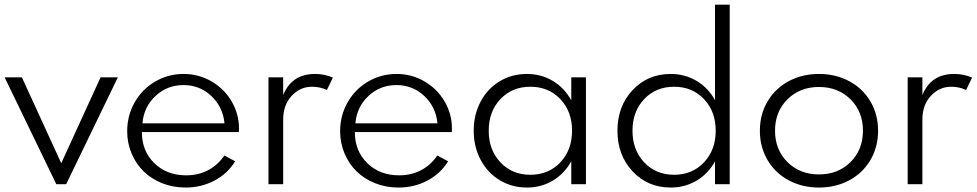

<svg xmlns="http://www.w3.org/2000/svg" viewBox="-23 -802 4252 836"><path d="M-2.9 -465.3H72.3L243.7 -91.3L415 -465.3H490.2L265.1 0H222.2Z M530.8 -230.5Q530.8 -299.8 564 -357.4Q597.2 -415 653.6 -447.5Q710 -480 776.4 -480Q843.3 -480 898.9 -447Q954.6 -414.1 986.1 -359.6Q1017.6 -305.2 1017.6 -242.2Q1017.6 -231.9 1017.1 -227.1H594.7Q594.7 -144.5 648.9 -91.6Q703.1 -38.6 787.6 -38.6Q840.3 -38.6 882.8 -60.8Q925.3 -83 954.1 -125L1001 -99.6Q967.8 -45.9 910.6 -15.6Q853.5 14.6 784.7 14.6Q730 14.6 682.6 -4.4Q635.3 -23.4 602.1 -56.2Q568.8 -88.9 549.8 -134Q530.8 -179.2 530.8 -230.5ZM775.9 -431.6Q705.1 -431.6 654.3 -384.3Q603.5 -336.9 597.2 -265.1H954.6Q947.3 -337.4 896.7 -384.5Q846.2 -431.6 775.9 -431.6Z M1146 0V-465.3H1210V-388.2Q1247.6 -480 1348.1 -480Q1391.6 -480 1426.3 -463.9L1400.4 -410.2Q1370.6 -424.3 1335.4 -424.3Q1283.7 -424.3 1246.8 -384.5Q1210 -344.7 1210 -281.2V0Z M1458 -230.5Q1458 -299.8 1491.2 -357.4Q1524.4 -415 1580.8 -447.5Q1637.2 -480 1703.6 -480Q1770.5 -480 1826.2 -447Q1881.8 -414.1 1913.3 -359.6Q1944.8 -305.2 1944.8 -242.2Q1944.8 -231.9 1944.3 -227.1H1522Q1522 -144.5 1576.2 -91.6Q1630.4 -38.6 1714.8 -38.6Q1767.6 -38.6 1810.1 -60.8Q1852.5 -83 1881.3 -125L1928.2 -99.6Q1895 -45.9 1837.9 -15.6Q1780.8 14.6 1711.9 14.6Q1657.2 14.6 1609.9 -4.4Q1562.5 -23.4 1529.3 -56.2Q1496.1 -88.9 1477.1 -134Q1458 -179.2 1458 -230.5ZM1703.1 -431.6Q1632.3 -431.6 1581.5 -384.3Q1530.8 -336.9 1524.4 -265.1H1881.8Q1874.5 -337.4 1824 -384.5Q1773.4 -431.6 1703.1 -431.6Z M2271.5 14.6Q2205.6 14.6 2152.6 -17.6Q2099.6 -49.8 2069.6 -106.4Q2039.6 -163.1 2039.6 -232.9Q2039.6 -302.7 2069.6 -359.4Q2099.6 -416 2152.6 -448Q2205.6 -480 2271.5 -480Q2333.5 -480 2384 -449.7Q2434.6 -419.4 2464.4 -365.2V-465.3H2528.3V0H2464.4V-100.1Q2434.6 -45.9 2384 -15.6Q2333.5 14.6 2271.5 14.6ZM2286.1 -41Q2365.7 -41 2416.7 -95Q2467.8 -148.9 2467.8 -232.9Q2467.8 -316.9 2416.7 -370.6Q2365.7 -424.3 2286.1 -424.3Q2207 -424.3 2156 -370.6Q2105 -316.9 2105 -232.9Q2105 -148.9 2156 -95Q2207 -41 2286.1 -41Z M2897.5 14.6Q2797.4 14.6 2731.4 -55.9Q2665.5 -126.5 2665.5 -232.9Q2665.5 -339.4 2731.4 -409.7Q2797.4 -480 2897.5 -480Q2959 -480 3009.8 -450Q3060.5 -419.9 3090.3 -365.7V-781.7H3154.3V0H3090.3V-99.6Q3060.5 -45.4 3009.8 -15.4Q2959 14.6 2897.5 14.6ZM2782 -370.6Q2731 -316.9 2731 -232.9Q2731 -148.9 2782 -95Q2833 -41 2912.1 -41Q2991.2 -41 3042.2 -95Q3093.3 -148.9 3093.3 -232.9Q3093.3 -316.9 3042.2 -370.6Q2991.2 -424.3 2912.1 -424.3Q2833 -424.3 2782 -370.6Z M3319.6 -104.2Q3285.6 -161.1 3285.6 -232.9Q3285.6 -304.7 3319.6 -361.3Q3353.5 -418 3412.1 -449Q3470.7 -480 3543 -480Q3615.2 -480 3673.8 -449Q3732.4 -418 3766.4 -361.3Q3800.3 -304.7 3800.3 -232.9Q3800.3 -161.1 3766.4 -104.2Q3732.4 -47.4 3673.8 -16.4Q3615.2 14.6 3543 14.6Q3470.7 14.6 3412.1 -16.4Q3353.5 -47.4 3319.6 -104.2ZM3405.8 -369.6Q3351.6 -315.9 3351.6 -232.9Q3351.6 -149.9 3405.8 -96.2Q3460 -42.5 3543 -42.5Q3626 -42.5 3680.2 -96.2Q3734.4 -149.9 3734.4 -232.9Q3734.4 -315.9 3680.2 -369.6Q3626 -423.3 3543 -423.3Q3460 -423.3 3405.8 -369.6Z M3929.2 0V-465.3H3993.2V-388.2Q4030.8 -480 4131.3 -480Q4174.8 -480 4209.5 -463.9L4183.6 -410.2Q4153.8 -424.3 4118.7 -424.3Q4066.9 -424.3 4030 -384.5Q3993.2 -344.7 3993.2 -281.2V0Z"/></svg>

Font: Spartan MB
Style: Regular
Weight: 400
Designer: Matt Bailey, Mirko Velimirovic
Foundry: Matt Bailey
Version: Version 1.005